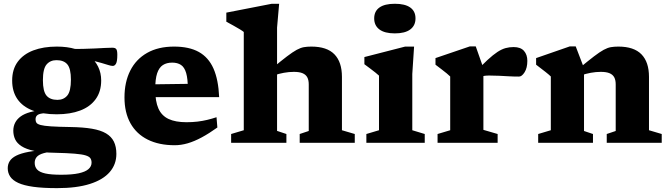

<svg xmlns="http://www.w3.org/2000/svg" viewBox="-20 -757 3550 1018"><path d="M283 240.5Q207.5 240.5 157 233.5Q106.5 226.5 76.8 212.8Q47 199 34 179.2Q21 159.5 21 135Q21 114 31.5 97.2Q42 80.5 66.2 68.2Q90.5 56 131.5 48.2Q172.5 40.5 234 37.5H285V45Q238.5 47.5 212 55Q185.5 62.5 174.8 75.2Q164 88 164 106.5Q164 128 177 142Q190 156 220.5 162.8Q251 169.5 304 169.5Q362 169.5 397.5 161.8Q433 154 449.2 139.5Q465.5 125 465.5 105.5Q465.5 92 459.5 82.5Q453.5 73 434.2 67Q415 61 375.8 57.8Q336.5 54.5 270.5 53Q204 52 161.2 43Q118.5 34 94.2 18.2Q70 2.5 60.2 -18.5Q50.5 -39.5 50.5 -64.5Q51 -111.5 89.8 -139.8Q128.5 -168 215.5 -174.5L221 -157Q191 -155.5 179.8 -147.8Q168.5 -140 168.5 -124.5Q168.5 -113.5 173.2 -106.2Q178 -99 195.5 -94.2Q213 -89.5 250.5 -87Q288 -84.5 353.5 -83.5Q421 -82.5 467.5 -74.5Q514 -66.5 542.2 -49.8Q570.5 -33 583.8 -6.2Q597 20.5 597 59Q597 114.5 561.8 155.2Q526.5 196 456.8 218.2Q387 240.5 283 240.5ZM281 -151Q205 -151 152.2 -171.5Q99.5 -192 72 -232Q44.5 -272 44.5 -330Q44.5 -389.5 74 -429.5Q103.5 -469.5 156.8 -489.8Q210 -510 281.5 -510Q336.5 -510 380 -497Q423.5 -484 454 -460Q484.5 -436 500.5 -403Q516.5 -370 516.5 -330.5Q516.5 -271.5 487.2 -231.2Q458 -191 405.2 -171Q352.5 -151 281 -151ZM284.5 -227.5Q317.5 -227.5 336.8 -250.5Q356 -273.5 356 -334.5Q356 -393 337.2 -415.5Q318.5 -438 279.5 -438Q246.5 -438 227 -415.2Q207.5 -392.5 207.5 -331.5Q207.5 -273 226.5 -250.2Q245.5 -227.5 284.5 -227.5ZM368 -453.5 351.5 -498.5Q384.5 -497 418 -497.8Q451.5 -498.5 482 -500Q512.5 -501.5 536.8 -502.8Q561 -504 576 -504Q591 -504 596.5 -496.5Q602 -489 602 -467Q602 -432 595.2 -419.8Q588.5 -407.5 578 -407.5Q569 -407.5 555 -412Q541 -416.5 517.8 -423.2Q494.5 -430 458.2 -438.2Q422 -446.5 368 -453.5Z M903 -510Q983 -510 1034.2 -481.5Q1085.5 -453 1111.8 -393.8Q1138 -334.5 1142 -242H762L761.5 -309.5L1020.5 -313L976 -284.5Q976 -339.5 967 -370Q958 -400.5 939.5 -412.8Q921 -425 893 -425Q863.5 -425 843.5 -412Q823.5 -399 813.2 -368.5Q803 -338 803 -284Q803 -219.5 820 -181.5Q837 -143.5 873.8 -126.2Q910.5 -109 968.5 -109Q999.5 -109 1026.8 -112.2Q1054 -115.5 1079 -121.5Q1104 -127.5 1128 -135.5L1132.5 -81Q1088.5 -49.5 1049.5 -28.5Q1010.5 -7.5 975.2 2.8Q940 13 906.5 13Q823 13 763.2 -16.8Q703.5 -46.5 671.8 -103.2Q640 -160 640 -240.5Q640 -321.5 670.5 -382.2Q701 -443 760 -476.5Q819 -510 903 -510Z M1569 -46.5 1617 -62.5V-309.5Q1617 -332.5 1609.2 -347Q1601.5 -361.5 1584.2 -368.8Q1567 -376 1538 -376Q1512 -376 1484.8 -371Q1457.5 -366 1434 -357.5L1422 -394Q1470.5 -434.5 1501.5 -458Q1532.5 -481.5 1553.2 -492.8Q1574 -504 1591.5 -507Q1609 -510 1630.5 -510Q1713.5 -510 1753.2 -469Q1793 -428 1793 -349.5V-66.5L1861 -46.5V0H1569ZM1498.5 0H1205.5V-46.5L1272.5 -66.5V-587.5Q1266 -593 1251.5 -601.8Q1237 -610.5 1218.2 -621Q1199.5 -631.5 1180 -642V-690L1421 -737H1460L1449 -610.5V-63L1498.5 -46.5Z M2073.5 -580Q2019.5 -580 1991.8 -600.8Q1964 -621.5 1964 -659.5Q1964 -697.5 1991.8 -717.2Q2019.5 -737 2073.5 -737Q2127.5 -737 2155.2 -717.2Q2183 -697.5 2183 -659.5Q2183 -621.5 2155.2 -600.8Q2127.5 -580 2073.5 -580ZM2175.5 -510 2166 -364.5V-66.5L2232 -46.5V0H1922.5V-46.5L1989.5 -66.5V-356Q1983.5 -362 1970.8 -372Q1958 -382 1942.5 -393.8Q1927 -405.5 1912 -416.5V-454.5L2128 -510Z M2703 -507.5Q2740.5 -507.5 2758.2 -487.2Q2776 -467 2776 -434.5Q2776 -397 2761.5 -374Q2747 -351 2732 -351Q2702.5 -351 2677.2 -352.5Q2652 -354 2627 -355.2Q2602 -356.5 2574 -356.5Q2560 -356.5 2549.2 -355Q2538.5 -353.5 2528.8 -349.2Q2519 -345 2506.5 -337L2491.5 -365Q2534 -410.5 2564.2 -438.5Q2594.5 -466.5 2617.5 -481.5Q2640.5 -496.5 2660.8 -502Q2681 -507.5 2703 -507.5ZM2543 -396V-68.5L2618.5 -46.5V0H2300V-46.5L2367 -66.5V-351.5Q2360 -358.5 2348.5 -368Q2337 -377.5 2321.8 -389Q2306.5 -400.5 2289 -414V-449L2471 -511H2502.5Z M3076.5 -396V-62.5L3124 -46.5V0H2833.5V-46.5L2900.5 -66.5V-351.5Q2891.5 -360.5 2872.8 -375.2Q2854 -390 2822.5 -414V-449L3001 -511H3032.5ZM3197 -46.5 3244.5 -62.5V-309.5Q3244.5 -332.5 3236.8 -347Q3229 -361.5 3211.8 -368.8Q3194.5 -376 3165.5 -376Q3139.5 -376 3112.2 -371Q3085 -366 3061.5 -357.5L3049.5 -394Q3098.5 -434.5 3129.2 -458Q3160 -481.5 3180.8 -492.8Q3201.5 -504 3219 -507Q3236.5 -510 3258.5 -510Q3341 -510 3381 -469Q3421 -428 3421 -349.5V-66.5L3488.5 -46.5V0H3197Z"/></svg>

Font: Newsreader 9pt
Style: Bold
Weight: 700
Designer: Hugues Gentile
Foundry: Production Type
Version: Version 1.003